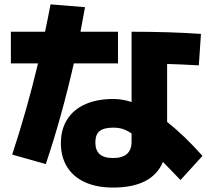

<svg xmlns="http://www.w3.org/2000/svg" viewBox="-20 -804 978 870"><path d="M255.9 -155.3Q255.9 -217.3 284.2 -262.5Q312.5 -307.6 366 -331.5Q419.4 -355.5 493.2 -355.5Q533.7 -355.5 576.2 -341.8V-660.2Q749.5 -660.2 890.6 -650.4L880.9 -507.8Q796.4 -512.7 737.3 -514.2V-251.5Q814.9 -190.4 897.5 -97.7L797.9 11.7L718.3 -70.3Q669.4 45.9 492.2 45.9Q418.9 45.9 365.7 22Q312.5 -2 284.2 -47.4Q255.9 -92.8 255.9 -155.3ZM152.3 -516.6H29.3V-660.2H184.1Q196.8 -719.2 209 -784.2L365.2 -771.5L344.7 -660.2H514.6V-516.6H314.5Q259.3 -273.4 187.5 -60.5L35.2 -103.5Q101.6 -304.7 152.3 -516.6ZM492.2 -87.9Q576.2 -87.9 576.2 -162.1V-199.2Q553.7 -214.4 534.9 -220Q516.1 -225.6 493.2 -225.6Q450.7 -225.6 431.4 -210Q412.1 -194.3 412.1 -159.2Q412.1 -123 431.6 -105.5Q451.2 -87.9 492.2 -87.9Z"/></svg>

Font: Pretendard JP Black
Style: Regular
Weight: 900
Designer: Base glyphs from Inter by Rasmus Andersson; Hangeul glyphs from Noto Sans CJK(Source Han Sans) by Jang Soo-young and Kan
Foundry: Kil Hyung-jin
Version: Version 1.309